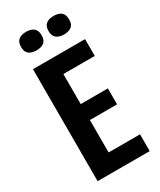

<svg xmlns="http://www.w3.org/2000/svg" viewBox="-212 -912 815 980"><g transform="rotate(-30 195.5 -421.5)"><path d="M57 0V-660H179V0ZM130 0V-99H364V0ZM130 -290V-384H339V-290ZM130 -561V-660H364V-561ZM283 -734Q256 -734 239.5 -747Q223 -760 223 -788Q223 -817 239 -830Q255 -843 283 -843Q313 -843 328.5 -830Q344 -817 344 -788Q344 -759 328 -746.5Q312 -734 283 -734ZM122 -734Q93 -734 77 -746.5Q61 -759 61 -789Q61 -817 77 -830Q93 -843 122 -843Q150 -843 166 -830Q182 -817 182 -789Q182 -759 166 -746.5Q150 -734 122 -734Z"/></g></svg>

Font: Bricolage Grotesque 24pt Condensed SemiBold
Style: Regular
Weight: 600
Width: 3
Designer: Mathieu Triay
Foundry: Atelier Triay
Version: Version 1.001;gftools[0.9.33.dev8+g029e19f]